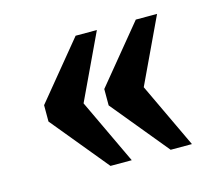

<svg xmlns="http://www.w3.org/2000/svg" viewBox="-67 -554 652 567"><g transform="rotate(-15 259.0 -270.0)"><path d="M390 -71H455L361 -270L455 -469H390L247 -295V-245ZM206 -71H271L177 -270L271 -469H206L63 -295V-245Z"/></g></svg>

Font: Noto Serif Georgian SemiCondensed Bold
Style: Regular
Weight: 700
Width: 4
Designer: Monotype Design Team, Akaki Razmadze
Foundry: Google LLC
Version: Version 2.003